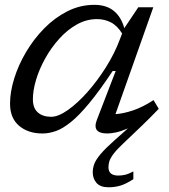

<svg xmlns="http://www.w3.org/2000/svg" viewBox="-20 -542 700 794"><path d="M636.5 -92Q600 -54 563 -18.5L489 52Q461 78.5 448.2 96Q435.5 113.5 432 125.8Q428.5 138 428.5 149.5Q428.5 184 469 184Q483.5 184 497.5 180.8Q511.5 177.5 531.5 167V199Q500.5 219 477.2 225.8Q454 232.5 429 232.5Q395 232.5 379.2 214.5Q363.5 196.5 363.5 170.5Q363.5 153 370.2 135.2Q377 117.5 397 94Q417 70.5 456 36L509 -11Q481 1 459.8 5.5Q438.5 10 424 10Q359 10 380.5 -46L458.5 -248.5H446Q391.5 -166.5 349.2 -115.5Q307 -64.5 273.2 -37.2Q239.5 -10 211 0Q182.5 10 155.5 10Q96.5 10 59 -21.8Q21.5 -53.5 21.5 -113.5Q21.5 -162 38.8 -217.5Q56 -273 87.8 -326.8Q119.5 -380.5 163 -424.8Q206.5 -469 259 -495.5Q311.5 -522 370.5 -522Q420 -522 450.8 -496.8Q481.5 -471.5 494 -425.5L552 -512H614L457.5 -70Q490 -72 530.2 -85.5Q570.5 -99 615 -128ZM116 -131.5Q116 -95 136.5 -77Q157 -59 191.5 -59Q221 -59 260.8 -87Q300.5 -115 341.8 -161.5Q383 -208 418.8 -265Q454.5 -322 476 -380L485 -403.5Q464.5 -436.5 438 -449.8Q411.5 -463 381.5 -463Q337.5 -463 297.8 -440.8Q258 -418.5 224.8 -381.5Q191.5 -344.5 167 -300.5Q142.5 -256.5 129.2 -212.2Q116 -168 116 -131.5Z"/></svg>

Font: Newsreader 6pt
Style: Italic
Weight: 400
Italic angle: -17°
Designer: Hugues Gentile
Foundry: Production Type
Version: Version 1.003; ttfautohint (v1.8.3)